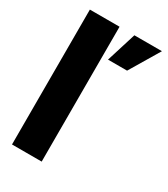

<svg xmlns="http://www.w3.org/2000/svg" viewBox="-175 -782 755 863"><g transform="rotate(30 202.5 -350.0)"><path d="M31 0V-700H185V0ZM214 -546 262 -700H405L313 -546Z"/></g></svg>

Font: Rethink Sans ExtraBold
Style: Regular
Weight: 800
Designer: The Rethink Sans project authors (Hans Thiessen). DM Sans designed by Colophon Foundry.
Foundry: Rethink Communications LLC
Version: Version 1.001